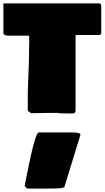

<svg xmlns="http://www.w3.org/2000/svg" viewBox="-26 -690 620 1138"><path d="M120.1 412.1 135.7 427.7H248C295.9 427.7 351.3 427.9 356.2 417.1L450.9 108C450.9 95.3 415 94.7 377.9 94.7H204.1C177.8 94.7 131.1 361.8 120.1 412.1ZM-5.9 -494.1C-5.9 -481.4 13.7 -478.5 24.4 -478.5H146.5C146.5 -470.7 147.5 -452.1 147.5 -443.4C147.5 -435.5 146.5 -426.8 146.5 -418.9V-406.2C146.5 -312.5 140.6 -227.5 138.7 -138.7V-33.2L158.2 -19.5H185.5C209 -19.5 227.5 -20.5 250 -20.5H289.1C296.9 -20.5 304.7 -21.5 312.5 -21.5C312.5 -18.6 349.6 -17.6 375 -17.6H406.2C419.9 -19.5 419.9 -24.4 421.9 -33.2V-482.4H560.5C565.4 -482.4 573.2 -483.4 574.2 -494.1V-650.4C574.2 -659.2 574.2 -668 562.5 -669.9H-5.9Z"/></svg>

Font: Bowlby One SC
Style: Regular
Weight: 400
Width: 1
Version: Version 1.2